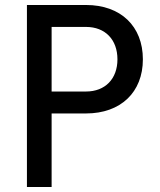

<svg xmlns="http://www.w3.org/2000/svg" viewBox="-20 -750 640 770"><path d="M88 0H187V-295H325C464 -295 553 -380 553 -512C553 -645 464 -730 325 -730H88ZM187 -383V-642H325C402 -642 451 -591 451 -512C451 -434 402 -383 325 -383Z"/></svg>

Font: JetBrains Mono Medium
Style: Regular
Weight: 436
Monospace: yes
Designer: Philipp Nurullin, Konstantin Bulenkov
Foundry: JetBrains
Version: Version 2.305